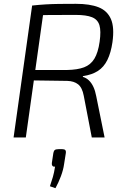

<svg xmlns="http://www.w3.org/2000/svg" viewBox="-20 -719 654 1004"><path d="M377 -699Q450 -699 495.5 -681Q541 -663 560 -619.5Q579 -576 568 -498Q560 -443 541.5 -405.5Q523 -368 492 -348Q461 -328 414 -321L413 -317Q431 -312 445 -298.5Q459 -285 468.5 -264.5Q478 -244 483 -217L527 0H460L418 -218Q410 -261 388.5 -278Q367 -295 332 -296Q271 -297 227 -297.5Q183 -298 153.5 -298.5Q124 -299 105 -300L114 -353H330Q385 -354 419.5 -367Q454 -380 473.5 -412Q493 -444 501 -501Q509 -557 500 -587Q491 -617 461 -629Q431 -641 376 -641Q294 -641 236 -640.5Q178 -640 157 -639L148 -690Q185 -694 218 -696Q251 -698 289 -698.5Q327 -699 377 -699ZM212 -690 115 0H51L148 -690ZM306 61Q317 61 321.5 66Q326 71 324 83L315 140Q311 169 298.5 202.5Q286 236 270 265L241 255Q250 229 256.5 206.5Q263 184 268 152Q259 154 254.5 148.5Q250 143 251 134L259 81Q261 70 266.5 65.5Q272 61 286 61Z"/></svg>

Font: Exo 2 Light
Style: Italic
Weight: 300
Italic angle: -8°
Designer: Natanael Gama
Foundry: Natanael Gama
Version: Version 2.010